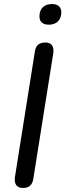

<svg xmlns="http://www.w3.org/2000/svg" viewBox="-20 -922 323 949"><path d="M94 7Q70 7 60 -7.5Q50 -22 54 -48L152 -665Q155 -689 168 -700.5Q181 -712 204 -712Q227 -712 237 -698Q247 -684 243 -657L145 -40Q142 -17 129.5 -5Q117 7 94 7ZM221 -800Q199 -800 187 -810.5Q175 -821 175 -841Q175 -870 191.5 -886Q208 -902 237 -902Q259 -902 271 -891.5Q283 -881 283 -861Q283 -833 266.5 -816.5Q250 -800 221 -800Z"/></svg>

Font: Nunito ExtraLight Medium
Style: Italic
Weight: 500
Italic angle: -9°
Version: Version 3.602